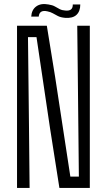

<svg xmlns="http://www.w3.org/2000/svg" viewBox="-20 -927 527 947"><path d="M64 0V-800H211L252 -547L327 -56H369L364 -533L361 -800H423V0H273L227 -293L160 -744H118L123 -302L126 0ZM134 -845Q136 -879 159 -895.5Q182 -912 219 -905Q239 -902 251 -895Q263 -888 274.5 -882Q286 -876 302 -875Q340 -871 339 -905H376Q376 -871 357 -853.5Q338 -836 301 -839Q279 -841 265.5 -848Q252 -855 240.5 -861.5Q229 -868 214 -871Q174 -880 171 -845Z"/></svg>

Font: Big Shoulders Text Light
Style: Regular
Weight: 300
Designer: Patric King
Foundry: XO Type Co
Version: Version 1.000; ttfautohint (v1.8.2)